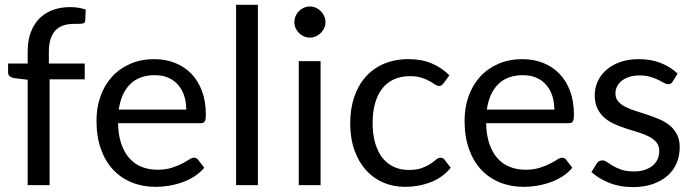

<svg xmlns="http://www.w3.org/2000/svg" viewBox="-20 -756 2838 784"><path d="M93 0V-430.5L37 -437Q26.5 -439.5 19.8 -444.8Q13 -450 13 -460V-496.5H93V-545.5Q93 -589 105.2 -622.8Q117.5 -656.5 140.2 -679.8Q163 -703 195 -715Q227 -727 267 -727Q301 -727 330 -717L328 -672.5Q327.5 -662.5 319.5 -660.5Q311.5 -658.5 297 -658.5H281.5Q258.5 -658.5 239.8 -652.5Q221 -646.5 207.5 -633Q194 -619.5 186.8 -597.5Q179.5 -575.5 179.5 -543V-496.5H326V-432H182.5V0Z M610.5 -514.5Q656 -514.5 694.5 -499.2Q733 -484 761 -455.2Q789 -426.5 804.8 -384.2Q820.5 -342 820.5 -288Q820.5 -267 816 -260Q811.5 -253 799 -253H462Q463 -205 475 -169.5Q487 -134 508 -110.2Q529 -86.5 558 -74.8Q587 -63 623 -63Q656.5 -63 680.8 -70.8Q705 -78.5 722.5 -87.5Q740 -96.5 751.8 -104.2Q763.5 -112 772 -112Q783 -112 789 -103.5L814 -71Q797.5 -51 774.5 -36.2Q751.5 -21.5 725.2 -12Q699 -2.5 671 2.2Q643 7 615.5 7Q563 7 518.8 -10.8Q474.5 -28.5 442.2 -62.8Q410 -97 392 -147.5Q374 -198 374 -263.5Q374 -316.5 390.2 -362.5Q406.5 -408.5 437 -442.2Q467.5 -476 511.5 -495.2Q555.5 -514.5 610.5 -514.5ZM612.5 -449Q548 -449 511 -411.8Q474 -374.5 465 -308.5H740.5Q740.5 -339.5 732 -365.2Q723.5 -391 707 -409.8Q690.5 -428.5 666.8 -438.8Q643 -449 612.5 -449Z M1033 -736.5V0H944V-736.5Z M1289 -506.5V0H1200V-506.5ZM1309 -665.5Q1309 -652.5 1303.8 -641.2Q1298.5 -630 1289.8 -621.2Q1281 -612.5 1269.5 -607.5Q1258 -602.5 1245 -602.5Q1232 -602.5 1220.8 -607.5Q1209.5 -612.5 1200.8 -621.2Q1192 -630 1187 -641.2Q1182 -652.5 1182 -665.5Q1182 -678.5 1187 -690.2Q1192 -702 1200.8 -710.8Q1209.5 -719.5 1220.8 -724.5Q1232 -729.5 1245 -729.5Q1258 -729.5 1269.5 -724.5Q1281 -719.5 1289.8 -710.8Q1298.5 -702 1303.8 -690.2Q1309 -678.5 1309 -665.5Z M1791.5 -416.5Q1787.5 -411 1783.5 -408Q1779.5 -405 1772 -405Q1764.5 -405 1755.8 -411.2Q1747 -417.5 1733.5 -425Q1720 -432.5 1700.8 -438.8Q1681.5 -445 1653.5 -445Q1616.5 -445 1588 -431.8Q1559.5 -418.5 1540.2 -393.5Q1521 -368.5 1511.2 -333Q1501.5 -297.5 1501.5 -253.5Q1501.5 -207.5 1512 -171.8Q1522.5 -136 1541.5 -111.8Q1560.5 -87.5 1587.8 -74.8Q1615 -62 1649 -62Q1681.5 -62 1702.5 -69.8Q1723.5 -77.5 1737.5 -87Q1751.5 -96.5 1760.5 -104.2Q1769.5 -112 1778.5 -112Q1790 -112 1795.5 -103.5L1820.5 -71Q1787.5 -30.5 1738 -11.8Q1688.5 7 1633.5 7Q1586 7 1545.2 -10.5Q1504.5 -28 1474.5 -61.2Q1444.5 -94.5 1427.2 -143Q1410 -191.5 1410 -253.5Q1410 -310 1425.8 -358Q1441.5 -406 1471.8 -440.8Q1502 -475.5 1546.5 -495Q1591 -514.5 1648.5 -514.5Q1701.5 -514.5 1742.5 -497.2Q1783.5 -480 1815 -448.5Z M2113.5 -514.5Q2159 -514.5 2197.5 -499.2Q2236 -484 2264 -455.2Q2292 -426.5 2307.8 -384.2Q2323.5 -342 2323.5 -288Q2323.5 -267 2319 -260Q2314.5 -253 2302 -253H1965Q1966 -205 1978 -169.5Q1990 -134 2011 -110.2Q2032 -86.5 2061 -74.8Q2090 -63 2126 -63Q2159.5 -63 2183.8 -70.8Q2208 -78.5 2225.5 -87.5Q2243 -96.5 2254.8 -104.2Q2266.5 -112 2275 -112Q2286 -112 2292 -103.5L2317 -71Q2300.5 -51 2277.5 -36.2Q2254.5 -21.5 2228.2 -12Q2202 -2.5 2174 2.2Q2146 7 2118.5 7Q2066 7 2021.8 -10.8Q1977.5 -28.5 1945.2 -62.8Q1913 -97 1895 -147.5Q1877 -198 1877 -263.5Q1877 -316.5 1893.2 -362.5Q1909.5 -408.5 1940 -442.2Q1970.5 -476 2014.5 -495.2Q2058.5 -514.5 2113.5 -514.5ZM2115.5 -449Q2051 -449 2014 -411.8Q1977 -374.5 1968 -308.5H2243.5Q2243.5 -339.5 2235 -365.2Q2226.5 -391 2210 -409.8Q2193.5 -428.5 2169.8 -438.8Q2146 -449 2115.5 -449Z M2727 -423Q2721 -412 2708.5 -412Q2701 -412 2691.5 -417.5Q2682 -423 2668.2 -429.8Q2654.5 -436.5 2635.5 -442.2Q2616.5 -448 2590.5 -448Q2568 -448 2550 -442.2Q2532 -436.5 2519.2 -426.5Q2506.5 -416.5 2499.8 -403.2Q2493 -390 2493 -374.5Q2493 -355 2504.2 -342Q2515.5 -329 2534 -319.5Q2552.5 -310 2576 -302.8Q2599.5 -295.5 2624.2 -287.2Q2649 -279 2672.5 -269Q2696 -259 2714.5 -244Q2733 -229 2744.2 -207.2Q2755.5 -185.5 2755.5 -155Q2755.5 -120 2743 -90.2Q2730.5 -60.5 2706 -38.8Q2681.5 -17 2646 -4.5Q2610.5 8 2564 8Q2511 8 2468 -9.2Q2425 -26.5 2395 -53.5L2416 -87.5Q2420 -94 2425.5 -97.5Q2431 -101 2440 -101Q2449 -101 2459 -94Q2469 -87 2483.2 -78.5Q2497.5 -70 2517.8 -63Q2538 -56 2568.5 -56Q2594.5 -56 2614 -62.8Q2633.5 -69.5 2646.5 -81Q2659.5 -92.5 2665.8 -107.5Q2672 -122.5 2672 -139.5Q2672 -160.5 2660.8 -174.2Q2649.5 -188 2631 -197.8Q2612.5 -207.5 2588.8 -214.8Q2565 -222 2540.2 -230Q2515.5 -238 2491.8 -248.2Q2468 -258.5 2449.5 -274Q2431 -289.5 2419.8 -312.2Q2408.5 -335 2408.5 -367.5Q2408.5 -396.5 2420.5 -423.2Q2432.5 -450 2455.5 -470.2Q2478.5 -490.5 2512 -502.5Q2545.5 -514.5 2588.5 -514.5Q2638.5 -514.5 2678.2 -498.8Q2718 -483 2747 -455.5Z"/></svg>

Font: 8514790e538f44c2 - subset of Lato
Style: Regular
Weight: 400
Version: Version 1.104; Western+Polish opensource